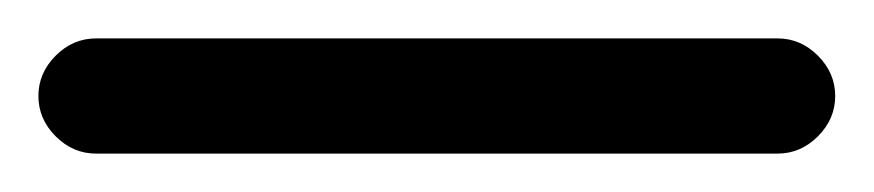

<svg xmlns="http://www.w3.org/2000/svg" viewBox="-50 -50 455 100"><path d="M0 30Q-12 30 -21 21Q-30 12 -30 0Q-30 -12 -21 -21Q-12 -30 0 -30Q89 -30 177.5 -30Q266 -30 355 -30Q355 -30 355 -30Q355 -30 355 -30Q367 -30 376 -21Q385 -12 385 0Q385 12 376 21Q367 30 355 30Q266 30 177.5 30Q89 30 0 30Q0 30 0 30Q0 30 0 30Z"/></svg>

Font: FRB American Cursive Guidelines
Style: Bold Italic
Weight: 700
Italic angle: -25°
Version: Version 2.0;Modular Font Editor K font №1